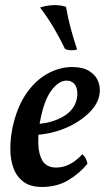

<svg xmlns="http://www.w3.org/2000/svg" viewBox="-20 -733 429 762"><path d="M147 9Q100 9 72.5 -12Q45 -33 33 -67Q21 -101 21 -142Q21 -183 29 -223Q46 -305 82.5 -359Q119 -413 167.5 -440Q216 -467 266 -467Q309 -467 335 -450.5Q361 -434 370.5 -408Q380 -382 374 -353Q367 -321 341.5 -293.5Q316 -266 280.5 -245Q245 -224 204.5 -212Q164 -200 126 -198L129 -241Q187 -245 231 -270.5Q275 -296 285 -341Q291 -372 280 -392.5Q269 -413 244 -413Q212 -413 182.5 -372Q153 -331 138 -246Q131 -204 132 -162.5Q133 -121 149 -94.5Q165 -68 204 -68Q230 -68 256 -81Q282 -94 307 -121Q315 -113 320 -104.5Q325 -96 327 -83Q294 -43 249.5 -17Q205 9 147 9ZM242 -706Q249 -665 260 -623Q271 -581 286 -537Q277 -533 262.5 -533.5Q248 -534 238 -539Q219 -579 193 -623Q167 -667 139 -703Q161 -711 189 -712.5Q217 -714 242 -706Z"/></svg>

Font: Vollkorn Medium
Style: Italic
Weight: 500
Italic angle: -11°
Designer: Friedrich Althausen
Foundry: Friedrich Althausen
Version: Version 5.000